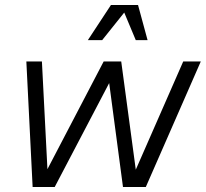

<svg xmlns="http://www.w3.org/2000/svg" viewBox="-20 -745 820 765"><path d="M110 0H198L415 -414L470 0H561L780 -500H710L521 -69L463 -500H393L169 -71L147 -500H85ZM330 -585H387L475 -695L521 -585H568L530 -725H422Z"/></svg>

Font: Uncut Sans Book Italic
Style: Regular
Weight: 350
Italic angle: -11°
Designer: Kasper Nordkvist
Foundry: UNCUT.wtf
Version: Version 1.304;Glyphs 3.2 (3246)